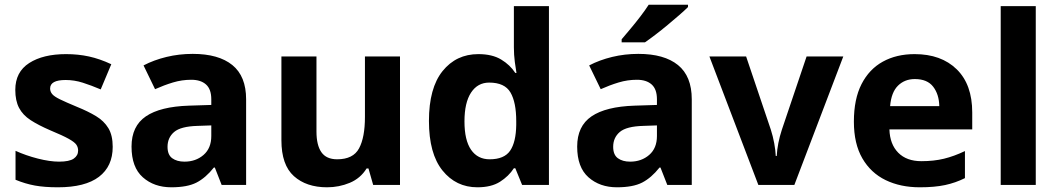

<svg xmlns="http://www.w3.org/2000/svg" viewBox="-20 -786 4500 816"><path d="M459 -162Q459 -79 400.5 -34.5Q342 10 226 10Q169 10 128 2.5Q87 -5 46 -22V-145Q90 -125 141 -112Q192 -99 231 -99Q275 -99 293.5 -112Q312 -125 312 -146Q312 -160 304.5 -171Q297 -182 272 -196Q247 -210 194 -232Q143 -254 110 -275.5Q77 -297 61 -327.5Q45 -358 45 -404Q45 -480 104 -518Q163 -556 261 -556Q312 -556 358 -546Q404 -536 453 -513L408 -406Q368 -423 332 -434.5Q296 -446 259 -446Q193 -446 193 -410Q193 -397 201.5 -386.5Q210 -376 234.5 -364Q259 -352 307 -332Q354 -313 388 -292.5Q422 -272 440.5 -241.5Q459 -211 459 -162Z M799 -557Q909 -557 967.5 -509.5Q1026 -462 1026 -364V0H922L893 -74H889Q854 -30 815 -10Q776 10 708 10Q635 10 587 -32.5Q539 -75 539 -163Q539 -250 600 -291.5Q661 -333 783 -337L878 -340V-364Q878 -407 855.5 -427Q833 -447 793 -447Q753 -447 715 -435.5Q677 -424 639 -407L590 -508Q634 -531 687.5 -544Q741 -557 799 -557ZM820 -251Q748 -249 720 -225Q692 -201 692 -162Q692 -128 712 -113.5Q732 -99 764 -99Q812 -99 845 -127.5Q878 -156 878 -208V-253Z M1680 -546V0H1566L1546 -70H1538Q1512 -28 1466.5 -9Q1421 10 1370 10Q1282 10 1229 -37.5Q1176 -85 1176 -190V-546H1325V-227Q1325 -169 1346 -139Q1367 -109 1413 -109Q1481 -109 1506 -155.5Q1531 -202 1531 -289V-546Z M2009 10Q1918 10 1860.5 -61.5Q1803 -133 1803 -272Q1803 -412 1861 -484Q1919 -556 2013 -556Q2072 -556 2110 -533Q2148 -510 2170 -476H2175Q2172 -492 2168 -522.5Q2164 -553 2164 -585V-760H2313V0H2199L2170 -71H2164Q2142 -37 2105 -13.5Q2068 10 2009 10ZM2061 -109Q2123 -109 2148 -145.5Q2173 -182 2174 -255V-271Q2174 -351 2149.5 -393Q2125 -435 2059 -435Q2010 -435 1982 -392.5Q1954 -350 1954 -270Q1954 -190 1982 -149.5Q2010 -109 2061 -109Z M2693 -557Q2803 -557 2861.5 -509.5Q2920 -462 2920 -364V0H2816L2787 -74H2783Q2748 -30 2709 -10Q2670 10 2602 10Q2529 10 2481 -32.5Q2433 -75 2433 -163Q2433 -250 2494 -291.5Q2555 -333 2677 -337L2772 -340V-364Q2772 -407 2749.5 -427Q2727 -447 2687 -447Q2647 -447 2609 -435.5Q2571 -424 2533 -407L2484 -508Q2528 -531 2581.5 -544Q2635 -557 2693 -557ZM2714 -251Q2642 -249 2614 -225Q2586 -201 2586 -162Q2586 -128 2606 -113.5Q2626 -99 2658 -99Q2706 -99 2739 -127.5Q2772 -156 2772 -208V-253ZM2904 -756Q2890 -742 2867 -722Q2844 -702 2817.5 -680Q2791 -658 2765.5 -638.5Q2740 -619 2721 -606H2622V-619Q2638 -638 2659.5 -663.5Q2681 -689 2702 -716.5Q2723 -744 2737 -766H2904Z M3203 0 2995 -546H3151L3256 -235Q3265 -207 3270.5 -177Q3276 -147 3277 -123H3281Q3284 -177 3303 -235L3408 -546H3564L3356 0Z M3867 -556Q3980 -556 4046 -491.5Q4112 -427 4112 -308V-236H3760Q3762 -173 3797.5 -137Q3833 -101 3896 -101Q3949 -101 3992 -111.5Q4035 -122 4081 -144V-29Q4041 -9 3996.5 0.5Q3952 10 3889 10Q3807 10 3744 -20.5Q3681 -51 3645 -113Q3609 -175 3609 -269Q3609 -365 3641.5 -428.5Q3674 -492 3732 -524Q3790 -556 3867 -556ZM3868 -450Q3825 -450 3796.5 -422Q3768 -394 3763 -335H3972Q3971 -385 3946 -417.5Q3921 -450 3868 -450Z M4382 0H4233V-760H4382Z"/></svg>

Font: Noto Sans Ethiopic
Style: Bold
Weight: 700
Designer: Monotype Design Team
Foundry: Monotype Imaging Inc.
Version: Version 2.102; ttfautohint (v1.8.4.7-5d5b)